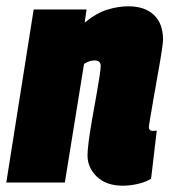

<svg xmlns="http://www.w3.org/2000/svg" viewBox="-36 -580 542 610"><path d="M71 -550H239L233 -508Q269 -538 304 -549Q339 -560 372 -560Q424 -560 453 -532.5Q482 -505 482 -454Q482 -445 477.5 -415.5Q473 -386 466 -347.5Q459 -309 452.5 -271Q446 -233 441.5 -206.5Q437 -180 437 -176Q437 -164 450 -164Q453 -164 456 -164.5Q459 -165 462 -165L444 -12Q428 -2 403 4Q378 10 354 10Q302 10 272 -18.5Q242 -47 242 -87Q242 -102 246 -132.5Q250 -163 256.5 -200Q263 -237 269.5 -273Q276 -309 280 -335.5Q284 -362 284 -370Q284 -388 265 -388Q248 -388 231 -377L170 0H-16Z"/></svg>

Font: Georama Semi Condensed Black
Style: Italic
Weight: 900
Width: 4
Italic angle: -9°
Designer: Jean-Baptiste Levee
Foundry: Production Type
Version: Version 1.000